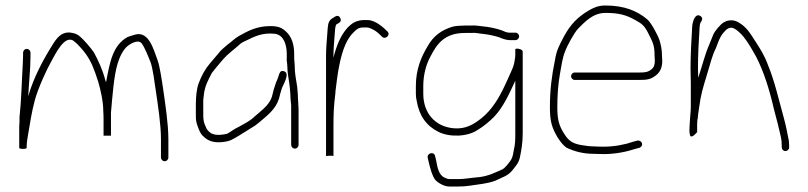

<svg xmlns="http://www.w3.org/2000/svg" viewBox="-20 -536 2943 699"><path d="M91 -332V-344C91 -351.7 85 -358 77.5 -358C70 -358 64 -351.7 64 -344V-332C64 -324 63.7 -314.7 63 -304C59.1 -241.3 57.8 -170.3 51 -109V-93C50.3 -86.3 50 -80 50 -74V2C50 4.7 54.5 6 63.5 6C72.5 6 77 4.7 77 2C77 -14.6 78.9 -28.2 82 -45C89.1 -85.1 94.9 -127.5 107 -172C118.4 -213.9 149.7 -282.9 166.5 -312C179.9 -335.2 217.4 -418.6 253 -383C257.7 -379.7 265.2 -372.2 275.5 -360.5C300.3 -332.5 313.7 -307.6 327 -270L338 -237C345.6 -210.5 356 -167.5 356 -132C356.7 -123.3 357 -113.3 357 -102V-42H384V-126C389.5 -186.2 394.1 -259.1 408.5 -305.5C415.8 -329.1 427.7 -354.4 444 -368C451.9 -374.6 481.7 -394.3 495 -379C506.5 -365.2 522.5 -323.9 529 -307C536.4 -284.9 543.1 -234.7 547 -207C554.5 -156.3 566 -83.7 566 -30V37C566 44.7 572 51 579.5 51C587 51 593 44.7 593 37V-30C593 -83.5 581.4 -160.3 574 -211.5C569.8 -240.5 561.8 -294.1 554 -316C539.9 -352.6 523 -424.3 472 -410C460 -406.7 450.7 -403.7 444 -401C390.4 -371.2 379.7 -309.3 366 -236C365.3 -239.3 364.3 -242.3 363 -245C353.8 -282 337.9 -315.2 322 -345C312.7 -359.5 282.8 -394.1 270 -404C263.3 -410 254.7 -414 244 -416C205.3 -425.1 185.6 -396 172 -374C140.8 -324.9 102.3 -255.1 83 -186V-188C85.2 -236.3 91 -283.7 91 -332Z M1067 -9V-133C1067 -141 1066.7 -148.3 1066 -155C1066 -161 1065.7 -167 1065 -173C1065 -180.3 1064.7 -188 1064 -196L1062 -220C1058 -245.9 1053 -267.8 1053 -295C1053 -306.7 1051 -314.2 1051 -324V-339C1051 -374.8 1041.7 -401.7 1022.5 -420C1006.8 -435 993.3 -441 964 -441C914 -441 881.8 -422.7 850 -405C834.4 -396.3 825.3 -385.6 809 -374C792.9 -360.2 785 -354.7 774 -340L762 -326C758 -321.3 752.3 -314.7 745 -306C726.1 -283.7 713.8 -260.9 703 -232C695.6 -212.2 693 -182.5 693 -156V-119C693 -100 693.7 -92.5 699 -78C705.4 -62 707.8 -50.9 720 -40C734.1 -25.9 750.2 -18 777 -18C790.9 -18 811.6 -21.3 821 -26C840 -35.5 858.5 -47.4 877 -59L893 -69C904.9 -75.6 913.2 -81.6 923 -90C951.7 -114.6 983.8 -137.4 996 -178L1000 -194C1001.3 -199.3 1003 -205 1005 -211C1008.5 -225.1 1038.1 -268 1014.5 -276.5C1006.2 -279.5 1000.3 -276.7 997 -268C992.8 -255.4 990.7 -247.5 985 -236C979 -219.9 974 -202.1 970 -184C961.5 -158.6 942.6 -142.4 923.5 -126L906 -111C890.5 -95.5 868.6 -85.2 849 -74C834.3 -67.5 821.9 -57.7 809 -50C802.2 -47.3 785.7 -45 777 -45C771 -45 766 -45.3 762 -46L750 -50C744 -53.6 733.5 -62.5 731 -70C728.1 -76.8 721 -91.1 721 -101C720.3 -105 720 -111 720 -119V-172C720.7 -176.7 721.3 -182.5 722 -189.5C725.3 -223.7 738.8 -245.6 751 -270C757.1 -278.5 775.2 -300 782 -308L794 -322C807.7 -338 832.5 -356.4 849 -371C853.7 -375.7 858.3 -379.3 863 -382C893 -395.3 920 -414 964 -414C969.3 -414 975 -413.7 981 -413C1012.2 -408.6 1024 -374.7 1024 -339V-326C1022.7 -314.6 1026 -306.9 1026 -295C1026 -268 1032.7 -243 1035 -218L1037 -194C1037.7 -186 1038 -179 1038 -173L1040 -153V-9C1040 -1.3 1046 5 1053.5 5C1061 5 1067 -1.3 1067 -9Z M1194 32V-75C1194 -122.8 1195 -148.1 1201 -197C1201 -201 1201.3 -205 1202 -209C1206 -242.3 1209.2 -265.5 1211.5 -278.5C1221.1 -332.1 1234.3 -385.3 1266 -417C1277.3 -428.3 1284 -436 1303 -436H1317C1320.3 -436 1325.7 -434.3 1333 -431C1351.4 -422.5 1358.7 -414.3 1371 -402C1384 -390.3 1403.6 -409.8 1390 -422C1375.8 -436.2 1346.3 -463 1318 -463H1301C1274.7 -460.4 1262.1 -452.1 1246 -436C1219.9 -407.6 1204.9 -369.5 1194 -326V-332C1194 -358.6 1196.3 -380.9 1198 -404L1200 -430C1200.7 -436.7 1201.7 -441.3 1203 -444C1203 -445.3 1204 -446.7 1206 -448C1215.4 -452.7 1225.5 -458.1 1218.5 -471C1211.5 -483.9 1201.2 -476.8 1193 -471C1178.5 -463.7 1174.5 -452.9 1173 -433L1171 -406C1169.3 -382.8 1167 -359.4 1167 -333V32L1180 31H1186.5C1190 31 1191.6 31.4 1194 32Z M1857 -417H1834C1825.9 -417 1813.3 -422.3 1808 -425C1789.2 -432.1 1759.9 -438.2 1738 -440C1722.4 -441.3 1710.2 -444.4 1695 -443H1673C1656.7 -443 1640.7 -441.8 1628 -439C1585.7 -426.3 1557.1 -403.8 1537 -368C1513.6 -329.1 1494 -283.6 1494 -223V-195C1494 -185.7 1495 -177 1497 -169C1506.2 -113.5 1533.2 -77.4 1576 -56C1618.1 -35 1683.2 -38.4 1719 -63C1741.7 -76.6 1760.6 -92.6 1780 -112C1812.5 -146.6 1834.4 -195.4 1855 -240C1855 -240.7 1855.3 -241.3 1856 -242V-50C1856 -28.3 1855.5 -8.4 1851 8C1848.8 21.3 1847 34.6 1841 45C1835.4 54 1820.2 74.2 1810 80C1784.1 91.5 1757.1 105.6 1723 109L1703 111C1685.7 112.7 1668.2 116 1649 116H1615C1611.7 116 1606.3 114.3 1599 111C1578 101.6 1572.7 75.6 1568 49L1564 32C1560.5 14.3 1534.2 20.9 1537 38L1541 55C1546.2 76.9 1553.2 103.2 1564 118C1573 129 1596.6 143 1615 143H1649C1661.4 143 1675.4 142.2 1687 140.5C1721.8 135.3 1755 132.5 1783 122C1807.8 109.6 1830.1 104.6 1847 82C1860.1 65.3 1868.1 57.2 1873 36C1878.1 10.6 1883 -16.3 1883 -50V-348C1883 -355.2 1869.9 -359 1862.5 -359C1858.2 -359 1856 -358 1856 -356V-337C1856 -324.6 1853.4 -318.2 1852 -306L1848 -292L1840.5 -274.5C1837.5 -267.5 1834 -259.7 1830 -251L1818 -225C1796.7 -178.9 1770 -134.9 1732 -105C1706.3 -84.8 1676.5 -65 1632 -69C1565.2 -74.6 1521 -123.1 1521 -195V-223C1521 -262.5 1531 -300.5 1546 -328C1570.8 -377.5 1599.3 -416 1673 -416H1696C1711.7 -417.7 1719.9 -414.2 1735 -413C1755.4 -411.1 1780.3 -405.9 1798 -400C1805.7 -396.2 1823.3 -390 1834 -390H1857C1863.9 -390 1870 -396.5 1870 -403.5C1870 -410.5 1863.9 -417 1857 -417Z M2072 -245H2308C2335.4 -245 2349.2 -247 2367 -261C2383.5 -272.7 2391 -291.3 2391 -314C2391 -319.3 2390.7 -326.3 2390 -335C2390 -354.8 2386 -374 2381 -389.5C2374.9 -408.5 2350.3 -453.7 2337 -465C2299.1 -497.1 2252.2 -516 2183 -516C2158 -516 2139.3 -507.4 2122 -497C2082.9 -473.5 2057.7 -448 2034 -405C2015.8 -369.9 2006.4 -355 2000 -315C1989 -262.4 1982 -208.6 1982 -146C1982 -93.2 1989.2 -70.8 2011 -34C2022.3 -16.7 2033 -4.7 2043 2C2070.1 14.6 2102 24 2141 24C2153.7 24.7 2166 25 2178 25C2220 25 2261.1 16.6 2293 6L2308 2C2325.2 -4.9 2317.8 -27 2300 -24L2285 -20C2255.9 -9.6 2216.3 -2 2178 -2C2166 -2 2154 -2.3 2142 -3C2130.7 -3 2119.7 -4 2109 -6C2069.8 -10.9 2052.5 -19.1 2034 -49C2014.6 -79.4 2009 -101.2 2009 -146.5C2009 -188.5 2012 -230.3 2018.5 -266.5C2023 -291.5 2027.9 -327.2 2037 -348C2044.4 -369 2069.9 -415.7 2084 -431C2108.1 -455.1 2138 -489 2184 -489C2231.7 -489 2258.3 -482 2290 -464.5C2317.1 -449.5 2325.4 -444.1 2340 -415C2355.1 -384.9 2363 -372.8 2363 -335C2363.7 -326.3 2364 -319.3 2364 -314C2364 -301.7 2360.9 -289.6 2351 -283C2338.5 -273.3 2328.6 -272 2308 -272H2072C2065.1 -272 2059 -265.5 2059 -258.5C2059 -251.5 2065.1 -245 2072 -245Z M2491 -86C2490.3 -76 2490 -66 2490 -56C2490.7 -50 2491.3 -46 2492 -44C2496.9 -29.4 2514.8 -51.8 2518 -55V-84C2518.7 -90 2519 -95.7 2519 -101L2520 -103C2520.7 -113 2522.3 -126.3 2525 -143C2531.6 -192.3 2538.2 -213 2554 -265C2567.6 -309.5 2571.9 -331.8 2586 -360C2594.8 -382 2599.8 -401.2 2614 -417C2622.9 -428.2 2636.9 -442.3 2655 -431C2688.6 -410.9 2711.3 -366.8 2732 -331C2760.4 -277 2781.9 -207.5 2797 -141C2803.7 -112.8 2810.3 -92.9 2816.5 -64.5C2822 -39.7 2826 -30.8 2826 -6V0C2826 7.7 2832 14 2839.5 14C2846.5 14 2853 7.9 2853 1V-6C2853 -10.7 2852.7 -16.3 2852 -23C2847.3 -49.1 2840.2 -83 2833 -109C2815.3 -172.7 2800 -241.4 2776 -299C2764.2 -331.9 2748.7 -356.7 2731 -384C2710.9 -415 2698.6 -437.5 2668 -455C2649.1 -465.6 2630 -463.6 2614 -454C2603.3 -447.6 2583.6 -424.3 2578 -413C2573.9 -403.4 2565.4 -380.9 2561 -371C2547 -339.5 2537.1 -298.4 2522 -253C2522 -263.7 2521.7 -274.3 2521 -285C2521 -334.4 2524 -391.7 2527 -437C2527.7 -445 2528.7 -450.3 2530 -453C2535.6 -461.4 2541.1 -470.9 2529.5 -478C2510.8 -489.4 2501 -456.7 2500 -439C2497.1 -392.7 2494 -335.5 2494 -285C2494.7 -267 2495 -250.3 2495 -235V-150C2495 -137.3 2494.3 -125.7 2493 -115C2493 -106.6 2491 -94.3 2491 -86Z"/></svg>

Font: Take Off
Style: Regular, Eh
Weight: 400
Foundry: Cannot Into Space Fonts
Version: Version 0.89